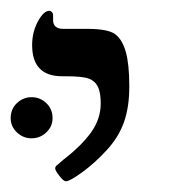

<svg xmlns="http://www.w3.org/2000/svg" viewBox="-35 -607 317 358"><path d="M206.1 -445.8Q206.1 -407.7 196.3 -379.6Q186.5 -351.6 164.3 -327.4Q142.1 -303.2 118.7 -286.1Q95.2 -269 87.9 -269Q83.5 -269 75.7 -279.1Q67.9 -289.1 67.9 -293Q67.9 -296.9 72.3 -299.8L83 -309.1Q116.7 -335 134.8 -360.1Q152.8 -385.3 152.8 -414.1Q152.8 -434.6 147.5 -445.3Q142.1 -456.1 130.6 -460.4Q119.1 -464.8 87.9 -464.8H81.1Q24.9 -464.8 24.9 -522.9Q24.9 -546.9 35.6 -566.9Q46.4 -586.9 57.1 -586.9Q59.6 -586.9 61.8 -584.5Q64 -582 64 -579.1V-569.8Q64 -553.2 83 -553.2H127Q166 -553.2 179.4 -543.5Q192.9 -533.7 199.5 -510.5Q206.1 -487.3 206.1 -445.8ZM-15.1 -386.7Q-15.1 -403.8 -3.4 -414.8Q8.3 -425.8 23.9 -425.8Q39.6 -425.8 51.3 -414.8Q63 -403.8 63 -386.7Q63 -371.1 51.3 -360.1Q39.6 -349.1 23.9 -349.1Q8.3 -349.1 -3.4 -360.1Q-15.1 -371.1 -15.1 -386.7Z"/></svg>

Font: Liberation Serif
Style: Regular
Weight: 400
Designer: Steve Matteson
Foundry: Ascender Corporation
Version: Version 2.1.5